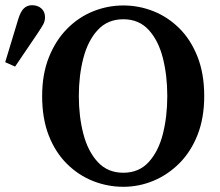

<svg xmlns="http://www.w3.org/2000/svg" viewBox="-52 -701 846 738"><path d="M422 17Q362 17 306 -5Q250 -27 205.5 -71Q161 -115 135.5 -180Q110 -245 110 -332Q110 -416 136 -481Q162 -546 206 -590.5Q250 -635 306 -657.5Q362 -680 422 -680Q482 -680 537.5 -658Q593 -636 637 -592.5Q681 -549 707 -483.5Q733 -418 733 -332Q733 -248 707.5 -183Q682 -118 637.5 -73.5Q593 -29 537.5 -6Q482 17 422 17ZM422 -37Q482 -37 519.5 -78Q557 -119 574 -186Q591 -253 591 -332Q591 -411 574 -478Q557 -545 519.5 -586Q482 -627 422 -627Q362 -627 324 -586Q286 -545 268.5 -478Q251 -411 251 -332Q251 -253 268.5 -186Q286 -119 324 -78Q362 -37 422 -37ZM-32 -462 18 -627Q27 -657 40 -669Q53 -681 71 -681Q93 -681 107 -668.5Q121 -656 121 -635Q121 -619 113.5 -606Q106 -593 92 -572L6 -445Z"/></svg>

Font: Source Serif Pro SemiBold
Style: Regular
Weight: 600
Designer: Frank Grießhammer
Foundry: Adobe Systems Incorporated
Version: Version 3.001;hotconv 1.0.111;makeotfexe 2.5.65597